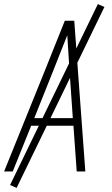

<svg xmlns="http://www.w3.org/2000/svg" viewBox="-24 -836 544 936"><path d="M-4 0 194 -490 292 -735H338L392 0H350L334 -223H128L38 0ZM331 -260 315 -490Q312 -534 309.5 -577.5Q307 -621 304 -664Q287 -621 269.5 -577.5Q252 -534 235 -490L143 -260ZM57 80 25 66 453 -816 485 -802Z"/></svg>

Font: Iosevka Extralight Oblique
Style: Regular
Weight: 200
Italic angle: -9°
Monospace: yes
Designer: Belleve Invis
Foundry: Belleve Invis
Version: Version 32.5.0; ttfautohint (v1.8.4)